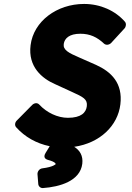

<svg xmlns="http://www.w3.org/2000/svg" viewBox="-20 -711 667 973"><path d="M383 -419C327 -443 299 -458 303 -488C307 -517 332 -540 387 -540C436 -540 472 -523 507 -490C517 -481 533 -483 543 -493L611 -567C619 -576 621 -592 613 -601C564 -657 489 -691 406 -691C268 -691 150 -603 135 -482C121 -372 194 -313 258 -285L343 -246C403 -219 424 -208 420 -173C416 -140 391 -114 324 -114C272 -114 217 -140 179 -181C169 -192 153 -189 143 -179L65 -100C56 -91 53 -76 62 -66C106 -17 164 16 232 30L211 64C195 90 216 97 222 99C264 110 262 120 262 121C262 121 251 135 195 142C178 144 169 160 170 172L174 222C175 233 185 243 198 242C282 236 386 207 397 119C402 78 384 50 356 33C487 14 577 -74 590 -182C603 -290 544 -347 467 -382Z"/></svg>

Font: Falling Sky
Style: BlkObl
Weight: 900
Designer: Paul D. Hunt
Foundry: Adobe Systems Incorporated
Version: Version 1.02